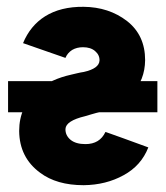

<svg xmlns="http://www.w3.org/2000/svg" viewBox="-20 -532 488 564"><path d="M47.7 -405.3Q94.7 -388.7 120.3 -380Q146 -371.3 156.8 -367.3Q167.7 -363.3 170 -362.7Q172.3 -362 172.3 -362Q178 -376.3 192 -385.3Q205.7 -393.3 223.7 -393.3Q246.3 -393.3 259.3 -382Q273 -370.3 272.3 -354Q271 -330.7 226.3 -320.7Q215.3 -319 206.5 -316.8Q197.7 -314.7 190.3 -313Q128.3 -299.3 91.7 -267.3Q36.3 -220 36.3 -147.3Q37 -69.3 97.7 -24.7Q146.3 12 225.7 12Q291.3 11.3 343 -17.3Q394.7 -45.3 415.7 -99Q368.7 -116.3 342.5 -125.7Q316.3 -135 305.3 -139Q294.3 -143 292 -143.7Q289.7 -144.3 289.7 -144.3Q273 -108.7 231 -108.7Q202.7 -108.7 187.3 -121.3Q171.7 -134.3 172.3 -153.3Q173.7 -177.3 230 -190.7Q238.3 -193.3 246.8 -195.7Q255.3 -198 263 -200.3Q297 -207 323.2 -221.2Q349.3 -235.3 367.7 -256Q405.7 -297 406.3 -355.3Q406.3 -428.7 353 -470.3Q299.7 -511.3 225.7 -512Q158 -512.7 112.3 -484Q69 -456.7 47.7 -405.3ZM3.7 -202.3H442.3V-293.7H3.7Z"/></svg>

Font: Unageo Variable
Style: Regular
Weight: 300
Designer: Richard Sepsi
Foundry: Richard Sepsi
Version: Version 2.200